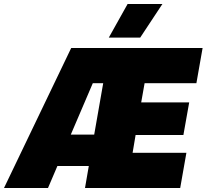

<svg xmlns="http://www.w3.org/2000/svg" viewBox="-76 -940 1033 960"><path d="M-56 0H164L211 -110H368L349 0H825L856 -176H587L602 -265H841L870 -428H630L647 -524H906L937 -700H280ZM736 -920H562L468 -752H625ZM278 -267 388 -524H440L395 -267Z"/></svg>

Font: Fixel Display 20240404 Black
Style: Italic
Weight: 900
Italic angle: -10°
Designer: AlfaBravo + MacPaw
Foundry: Kyrylo Tkachov, Marchela Mozhyna, Serhii Makarenko, Maria Weinstein, Zakhar Kryvoshyya
Version: Version 1.211;Glyphs 3.2 (3225)